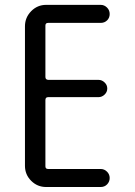

<svg xmlns="http://www.w3.org/2000/svg" viewBox="-20 -750 540 770"><path d="M165 0Q129.9 0 105 -24.9Q80.1 -49.8 80.1 -85V-644.5Q80.1 -679.7 105 -705.1Q129.9 -730.5 165 -730.5H383.8Q398.4 -730.5 409.2 -719.7Q419.9 -709 419.9 -693.8Q419.9 -678.7 409.7 -668.5Q399.4 -658.2 383.8 -658.2H172.9Q162.1 -658.2 162.1 -647.5V-441.4Q162.1 -430.7 172.9 -429.7H375Q388.7 -429.7 399.4 -419.4Q410.2 -409.2 410.2 -395Q410.2 -380.9 399.4 -370.6Q388.7 -360.4 375 -360.4H172.9Q162.1 -360.4 162.1 -348.6V-83Q162.1 -72.3 172.9 -72.3H383.8Q398.4 -72.3 409.2 -61.5Q419.9 -50.8 419.9 -36.1Q419.9 -21.5 409.7 -10.7Q399.4 0 383.8 0Z"/></svg>

Font: Rounded-X Mgen+ 1m regular
Style: Regular
Weight: 400
Designer: [Source Han Sans]
Ryoko NISHIZUKA  (kana & ideographs); Paul D. Hunt (Latin, Greek & Cyrillic); Wenlong ZHANG  (bopomofo
Version: Version 1.059.20150602